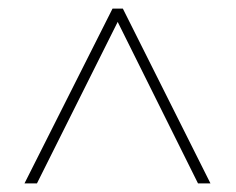

<svg xmlns="http://www.w3.org/2000/svg" viewBox="-20 -739 549 447"><path d="M37 -312H66L254 -688L441 -312H470L266 -719H242Z"/></svg>

Font: Noto Sans Malayalam SemiCondensed Thin
Style: Regular
Weight: 100
Width: 4
Designer: Jelle Bosma - Monotype Design Team
Foundry: Monotype Imaging Inc.
Version: Version 2.104